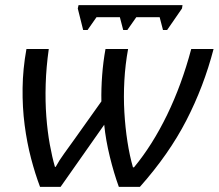

<svg xmlns="http://www.w3.org/2000/svg" viewBox="-20 -728 852 748"><path d="M83 -537H170Q160 -466 158 -399.5Q156 -333 160.5 -274Q165 -215 174 -165.5Q183 -116 194 -78H197Q211 -104 230.5 -130.5Q250 -157 269 -184L375 -333Q374 -382 378 -435Q382 -488 391 -537H479Q468 -477 464.5 -414Q461 -351 464.5 -291Q468 -231 476.5 -176Q485 -121 498 -76H502Q574 -163 631 -280.5Q688 -398 725 -537H812Q774 -391 706 -259Q638 -127 525 0H443Q424 -52 408 -117Q392 -182 386 -242L216 0H136Q117 -50 101 -111Q85 -172 76 -241Q67 -310 68 -385Q69 -460 83 -537ZM283 -695 286 -708H691L689 -695L631 -611H615L602 -661H511L476 -611H460L447 -661H356L321 -611H304Z"/></svg>

Font: BC Sans
Style: Italic
Weight: 400
Italic angle: -12°
Designer: Monotype Design Team
Designer: Province of B.C.
Foundry: Monotype Imaging Inc.
Version: Version 2.000;GOOG;noto-source:20170915:90ef993387c0